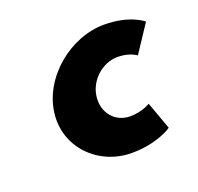

<svg xmlns="http://www.w3.org/2000/svg" viewBox="-68 -369 463 450"><g transform="rotate(-20 163.5 -144.5)"><path d="M292 -18 267 -87C267 -87 247 -74 217 -74C179 -74 153 -105 158 -145C163 -184 198 -215 236 -215C266 -215 282 -202 282 -202L327 -270C327 -270 297 -297 232 -297C148 -297 63 -228 52 -143C41 -59 108 8 191 8C256 8 292 -18 292 -18Z"/></g></svg>

Font: Hussar Tani
Style: Kurs
Weight: 700
Foundry: Cannot Into Space Fonts
Version: Version 0.92